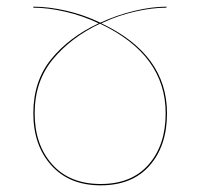

<svg xmlns="http://www.w3.org/2000/svg" viewBox="-20 -546 600 576"><path d="M276 -476Q228 -499 175.5 -511Q123 -523 80 -523V-526Q125 -526 178 -514Q231 -502 281 -478Q331 -501 383.5 -513.5Q436 -526 480 -526L479 -523Q436 -523 384 -511Q332 -499 284 -476Q481 -383 481 -206Q481 -109 429 -49.5Q377 10 282 10Q188 10 134 -50Q80 -110 80 -206Q80 -303 134 -369Q188 -435 276 -476ZM282 6Q375 6 426 -52.5Q477 -111 477 -206Q477 -382 280 -475Q193 -434 138.5 -368Q84 -302 84 -206Q84 -112 136.5 -53Q189 6 282 6Z"/></svg>

Font: FiraGO Four
Style: Regular
Weight: 100
Designer: bBox Type
Foundry: bBox Type GmbH
Version: Version 1.001